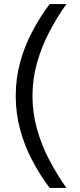

<svg xmlns="http://www.w3.org/2000/svg" viewBox="-20 -820 392 940"><path d="M223 100Q177 39 139 -32.5Q101 -104 79 -184Q57 -264 57 -350Q57 -437 79 -516.5Q101 -596 139 -667.5Q177 -739 223 -800H305Q259 -736 221 -663Q183 -590 161 -511.5Q139 -433 139 -350Q139 -268 161 -189Q183 -110 221 -37.5Q259 35 305 100Z"/></svg>

Font: Figtree Light
Style: Regular
Weight: 400
Version: Version 2.002